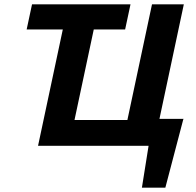

<svg xmlns="http://www.w3.org/2000/svg" viewBox="-20 -678 912 893"><path d="M547 0 687 -658H835L695 0ZM205 0 230 -120H673L648 0ZM157 0 297 -658H441L301 0ZM640 195 691 -125H833L749 195ZM669 0 696 -125H834L743 0ZM104 -541 129 -658H587L562 -541Z"/></svg>

Font: Ysabeau ExtraBold
Style: Italic
Weight: 800
Italic angle: -12°
Designer: Christian Thalmann (Catharsis Fonts)
Version: Version 2.002